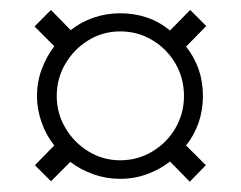

<svg xmlns="http://www.w3.org/2000/svg" viewBox="-20 -430 471 376"><path d="M79.8 -75 48.4 -106.5 86.3 -145.2Q70.2 -165.3 61.3 -190.7Q52.4 -216.1 52.4 -241.9Q52.4 -269.4 61.7 -294.4Q71 -319.4 86.3 -339.5L47.6 -378.2L79.8 -410.5L118.5 -371Q138.7 -387.1 163.7 -395.6Q188.7 -404 215.3 -404Q243.5 -404 268.1 -395.6Q292.7 -387.1 312.9 -370.2L352.4 -410.5L383.9 -379L344.4 -338.7Q360.5 -318.5 369 -294.4Q377.4 -270.2 377.4 -241.9Q377.4 -214.5 369 -189.9Q360.5 -165.3 344.4 -145.2L383.1 -106.5L351.6 -74.2L312.9 -113.7Q293.5 -98.4 268.5 -89.1Q243.5 -79.8 215.3 -79.8Q187.9 -79.8 162.9 -88.7Q137.9 -97.6 117.7 -112.9ZM215.3 -116.1Q250 -116.1 278.6 -133.5Q307.3 -150.8 323.8 -179.4Q340.3 -208.1 340.3 -241.9Q340.3 -276.6 323.8 -305.2Q307.3 -333.9 278.6 -351.2Q250 -368.5 215.3 -368.5Q181.5 -368.5 153.2 -351.2Q125 -333.9 108.1 -305.2Q91.1 -276.6 91.1 -241.9Q91.1 -208.1 108.1 -179.4Q125 -150.8 153.2 -133.5Q181.5 -116.1 215.3 -116.1Z"/></svg>

Font: Playfair 9pt Light
Style: Regular
Weight: 300
Designer: Claus Eggers Sørensen
Foundry: Claus Eggers Sørensen
Version: Version 2.001;gftools[0.9.30]